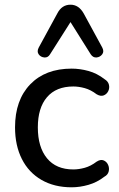

<svg xmlns="http://www.w3.org/2000/svg" viewBox="-20 -788 506 817"><path d="M285 9Q211 9 156.5 -22.5Q102 -54 73 -111.5Q44 -169 44 -246Q44 -362 108.5 -429Q173 -496 285 -496Q320 -496 356.5 -486Q393 -476 425 -451Q440 -442 443.5 -427.5Q447 -413 440.5 -400Q434 -387 421 -382Q408 -377 391 -387Q366 -406 340.5 -413Q315 -420 292 -420Q219 -420 180 -374.5Q141 -329 141 -246Q141 -162 180 -114.5Q219 -67 292 -67Q315 -67 340.5 -74Q366 -81 391 -100Q408 -111 421 -105.5Q434 -100 440 -86.5Q446 -73 442.5 -58.5Q439 -44 424 -36Q393 -12 356.5 -1.5Q320 9 285 9ZM415 -586Q424 -569 415 -557Q406 -545 391 -543.5Q376 -542 366 -557L280 -694L193 -557Q184 -542 168.5 -543.5Q153 -545 144.5 -557Q136 -569 145 -586L224 -731Q243 -768 280 -768Q315 -768 336 -731Z"/></svg>

Font: Chiron GoRound TC
Style: Regular
Weight: 400
Designer: Ryoko NISHIZUKA 西塚涼子 (kana, bopomofo & ideographs); Paul D. Hunt (Latin, Greek & Cyrillic); Sandoll Communications 산돌커뮤니
Foundry: Adobe
Version: Version 1.000;hotconv 1.1.1;makeotfexe 2.6.0